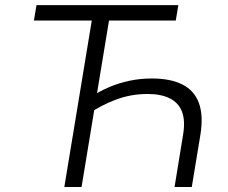

<svg xmlns="http://www.w3.org/2000/svg" viewBox="-20 -748 914 768"><path d="M587.4 -434.1Q662.1 -434.1 709.7 -409.9Q757.3 -385.7 775.6 -335.9Q793.9 -286.1 781.7 -209.5L747.1 0H678.2L712.4 -209.5Q721.7 -266.1 707.8 -301.8Q693.8 -337.4 658.9 -354.7Q624 -372.1 570.8 -372.1Q504.9 -372.1 445.8 -350.3Q386.7 -328.6 332.5 -291.5L343.8 -361.3Q378.9 -383.3 417.2 -399.7Q455.6 -416 498 -425Q540.5 -434.1 587.4 -434.1ZM418.5 -680.7 306.2 0H237.3L349.6 -680.7ZM115.7 -666 126 -727.5H693.4L683.1 -666Z"/></svg>

Font: Inter 16pt Light
Style: Italic
Weight: 300
Italic angle: -9.3988°
Version: Version 4.001;git-66647c0bb